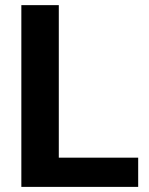

<svg xmlns="http://www.w3.org/2000/svg" viewBox="-20 -731 581 751"><path d="M520.5 -114.3V0H63.5V-710.9H210V-114.3Z"/></svg>

Font: Vazirmatn UI FD
Style: Bold
Weight: 700
Designer: Saber Rastikerdar
Foundry: Saber Rastikerdar
Version: Version 33.003